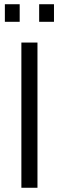

<svg xmlns="http://www.w3.org/2000/svg" viewBox="-20 -887 278 907"><path d="M81 0V-686H157V0ZM3 -784V-867H73V-784ZM165 -784V-867H235V-784Z"/></svg>

Font: Archivo SemiCondensed Light
Style: Regular
Weight: 300
Width: 4
Designer: Hector Gatti
Foundry: Omnibus-Type
Version: Version 2.001